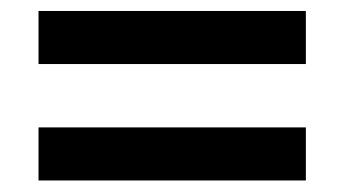

<svg xmlns="http://www.w3.org/2000/svg" viewBox="-20 -546 615 343"><path d="M48.8 -223.6V-318.4H526.4V-223.6ZM48.8 -431.6V-526.4H526.4V-431.6Z"/></svg>

Font: Gothic A1 SemiBold
Style: Regular
Weight: 600
Version: Version 2.50